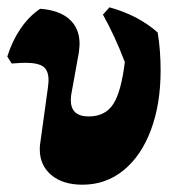

<svg xmlns="http://www.w3.org/2000/svg" viewBox="-24 -498 488 526"><path d="M85 -89Q85 -99 86 -104L107 -256Q109 -272 109 -278Q109 -305 94.5 -315.5Q80 -326 45 -326Q36 -326 8 -324L-4 -343Q9 -385 32 -419Q55 -453 86 -474Q139 -470 166.5 -445Q194 -420 194 -378Q194 -372 192 -354L173 -249Q170 -236 170 -224Q170 -179 219 -179Q264 -179 286 -212.5Q308 -246 318 -328Q290 -401 258 -458L276 -478Q355 -456 408 -409Q416 -361 416 -305Q416 -213 389.5 -142Q363 -71 314.5 -31.5Q266 8 202 8Q148 8 116.5 -18.5Q85 -45 85 -89Z"/></svg>

Font: Alegreya ExtraBold
Style: Regular
Weight: 800
Designer: Juan Pablo del Peral
Foundry: Huerta Tipografica
Version: Version 2.007; ttfautohint (v1.6)